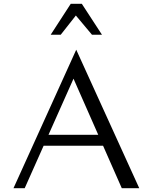

<svg xmlns="http://www.w3.org/2000/svg" viewBox="-20 -999 811 1019"><path d="M51.5 0 384.6 -735.1 719.1 0H626.4L354.7 -616.4L380 -603.5L111 0ZM167.9 -225.5 192.1 -283.4H549.5L572.3 -225.5ZM249.1 -814.8 355.5 -978.9H414.2L521.1 -814.8H468L382.6 -916.7L302.4 -814.8Z"/></svg>

Font: Russolo 10pt ExtraLight
Style: Regular
Weight: 200
Designer: Micah Stupak-Hahn
Version: Version 1.000